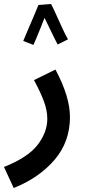

<svg xmlns="http://www.w3.org/2000/svg" viewBox="-53 -716 435 966"><path d="M16 230 -33 124Q88 76 136.5 12.5Q185 -51 185 -118Q185 -160 168 -206Q151 -252 118 -313L226 -366Q299 -230 299 -127Q299 -3 222 87.5Q145 178 16 230ZM204 -696Q214 -677 229.5 -642.5Q245 -608 261 -573.5Q277 -539 289 -518L237 -492Q231 -503 219.5 -526.5Q208 -550 195 -577Q182 -604 171 -626Q161 -600 149.5 -571.5Q138 -543 128.5 -520.5Q119 -498 115 -490L64 -510Q68 -520 78 -543.5Q88 -567 100 -595Q112 -623 123 -649Q134 -675 140 -690V-691Z"/></svg>

Font: Noto Sans Arabic UI SmCn SmBd
Style: Regular
Weight: 600
Width: 4
Designer: Monotype Design Team, Nadine Chahine and Nizar Qandah
Foundry: Monotype Imaging Inc.
Version: Version 2.010; ttfautohint (v1.8.4.7-5d5b)